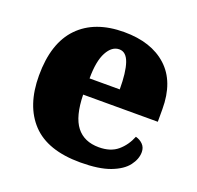

<svg xmlns="http://www.w3.org/2000/svg" viewBox="-104 -662 805 783"><g transform="rotate(20 299.0 -270.5)"><path d="M320 10Q178 10 109.5 -62.5Q41 -135 41 -266Q41 -407 111 -479Q181 -551 308 -551Q426 -551 493.5 -489.5Q561 -428 561 -309V-254H237Q239 -160 272.5 -117Q306 -74 370 -74Q421 -74 451.5 -100Q482 -126 498 -166Q517 -161 529.5 -148Q542 -135 542 -115Q542 -85 520 -56Q498 -27 449.5 -8.5Q401 10 320 10ZM370 -325Q370 -399 356.5 -438.5Q343 -478 313 -478Q281 -478 260 -439Q239 -400 239 -325Z"/></g></svg>

Font: Noto Serif Telugu Black
Style: Regular
Weight: 900
Designer: Jelle Bosma - Monotype Design Team
Foundry: Monotype Imaging Inc.
Version: Version 2.005; ttfautohint (v1.8.4.7-5d5b)